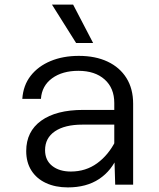

<svg xmlns="http://www.w3.org/2000/svg" viewBox="-20 -803 690 835"><path d="M481 0 477 -133V-355Q477 -420 435 -457.5Q393 -495 321 -495Q251 -495 206.5 -462.5Q162 -430 158 -373H77Q81 -432 113.5 -473.5Q146 -515 200 -537.5Q254 -560 323 -560Q395 -560 448 -535Q501 -510 530 -463.5Q559 -417 559 -352V0ZM275 12Q221 12 180 -7Q139 -26 116.5 -61.5Q94 -97 94 -146Q94 -231 159 -278Q224 -325 342 -325H490V-261H338Q262 -261 219 -232Q176 -203 176 -150Q176 -106 207 -81.5Q238 -57 288 -57Q353 -57 402.5 -93Q452 -129 483 -191L493 -127Q466 -61 411 -24.5Q356 12 275 12ZM385 -616H311L206 -783H298Z"/></svg>

Font: Azeret Mono Light
Style: Regular
Weight: 300
Designer: Martin Vácha
Foundry: Displaay
Version: Version 1.002